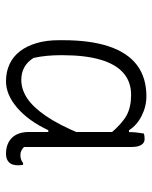

<svg xmlns="http://www.w3.org/2000/svg" viewBox="46 -845 508 640"><g transform="rotate(90 300.0 -525.0)"><path d="M251 -291Q219 -291 193.5 -303Q168 -315 150.5 -338Q133 -361 123.5 -393.5Q114 -426 114 -467V-481Q114 -573 135 -635Q156 -697 197.5 -728Q239 -759 301 -759Q335 -759 366.5 -743Q398 -727 414 -701H425L426 -638Q392 -678 364.5 -693Q337 -708 296 -708Q253 -708 223.5 -682.5Q194 -657 179 -606Q164 -555 164 -480V-473Q164 -451 166 -428.5Q168 -406 173 -383Q186 -362 204.5 -352Q223 -342 246 -342Q278 -342 307.5 -361.5Q337 -381 366.5 -424Q396 -467 426 -539L425 -432H414Q383 -366 339.5 -328.5Q296 -291 251 -291ZM529 -348Q530 -346 530.5 -340.5Q531 -335 531 -330Q531 -324 529 -315.5Q527 -307 521 -301Q516 -296 509 -293.5Q502 -291 492 -291Q470 -291 453.5 -300Q437 -309 428.5 -326Q420 -343 420 -366Q420 -418 420 -469.5Q420 -521 420 -573Q420 -625 420 -676Q420 -696 420.5 -709.5Q421 -723 422.5 -732.5Q424 -742 425 -750Q429 -752 434 -752.5Q439 -753 444 -753Q456 -753 463 -742Q470 -731 470 -708Q470 -649 470 -589.5Q470 -530 470 -470.5Q470 -411 470 -351Q476 -345 482.5 -342Q489 -339 497 -339Q505 -339 512 -341.5Q519 -344 523 -348Z"/></g></svg>

Font: Recursive Casual Light
Style: Regular
Weight: 300
Version: Version 1.047